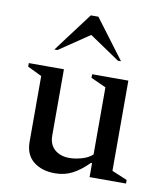

<svg xmlns="http://www.w3.org/2000/svg" viewBox="-81 -774 730 851"><g transform="rotate(10 284.0 -348.5)"><path d="M223 10Q164 10 126.5 -20Q89 -50 89 -108V-404L25 -435V-451H183V-154Q183 -112 208.5 -90Q234 -68 275 -68Q300 -68 330 -76.5Q360 -85 378 -102V-404L310 -435V-451H473V-45L542 -16V0H378V-63H373Q336 -26 301 -8Q266 10 223 10ZM126 -530 259 -707H293L426 -530H412L276 -622L140 -530Z"/></g></svg>

Font: Spectral Medium
Style: Regular
Weight: 500
Designer: Jean-Baptiste Levee
Foundry: Production Type
Version: Version 2.001